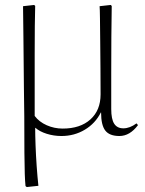

<svg xmlns="http://www.w3.org/2000/svg" viewBox="-20 -535 587 775"><path d="M88 220 83 216Q81 197 80 167Q79 137 78.5 82Q78 27 78 -66Q78 -71 77.5 -103Q77 -135 76.5 -183Q76 -231 75.5 -284.5Q75 -338 74.5 -387Q74 -436 73.5 -469.5Q73 -503 73 -510L118 -515L122 -511Q121 -481 120.5 -429Q120 -377 120 -314Q120 -251 120 -186.5Q120 -122 120 -67Q138 -43 168.5 -29.5Q199 -16 233 -16Q304 -16 345 -53Q386 -90 386 -154Q386 -202 385.5 -259Q385 -316 384.5 -369.5Q384 -423 383.5 -461.5Q383 -500 382 -510L427 -515L431 -511Q430 -459 429.5 -386.5Q429 -314 429 -237.5Q429 -161 429 -95Q429 -54 441 -35.5Q453 -17 478 -17Q504 -17 531 -37L537 -30Q504 14 462 14Q422 14 405 -8Q388 -30 388 -81H387Q365 -37 322.5 -11.5Q280 14 228 14Q197 14 168.5 5Q140 -4 123 -19H122Q122 10 123.5 51Q125 92 128 135Q131 178 135 215Z"/></svg>

Font: Literata 72pt ExtraLight
Style: Regular
Weight: 200
Designer: Latin by Veronika Burian and Jose Scaglione. Greek by Irene Vlachou. Cyrillic by Vera Evstafieva.
Foundry: TypeTogether
Version: Version 3.002